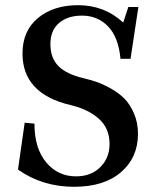

<svg xmlns="http://www.w3.org/2000/svg" viewBox="-20 -696 598 729"><path d="M261.2 13.2Q140.6 13.2 48.3 -52.2L73.7 -230L110.8 -226.6Q110.8 -132.8 155.3 -79.6Q199.7 -26.4 268.6 -26.4Q325.7 -26.4 360.8 -61.3Q396 -96.2 396 -149.4Q396 -208.5 355.5 -244.9Q314.9 -281.2 248.5 -296.9Q65.4 -339.8 65.4 -492.7Q65.4 -579.1 124.3 -627.7Q183.1 -676.3 276.4 -676.3Q376.5 -676.3 447.8 -610.4L467.3 -669.4H505.4L475.6 -472.7H437.5Q429.7 -555.7 389.9 -596.2Q350.1 -636.7 291.5 -636.7Q236.8 -636.7 204.1 -608.6Q171.4 -580.6 171.4 -528.3Q171.4 -475.6 202.1 -444.8Q232.9 -414.1 297.9 -398.9Q324.2 -392.6 347.7 -384.5Q371.1 -376.5 401.4 -359.6Q431.6 -342.8 452.9 -321Q474.1 -299.3 489 -264.6Q503.9 -230 503.9 -188Q503.9 -98.1 439.7 -42.5Q375.5 13.2 261.2 13.2Z"/></svg>

Font: Elstob 8pt Medium
Style: Regular
Weight: 500
Designer: Peter S. Baker
Version: Version 1.015